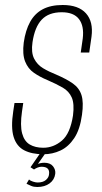

<svg xmlns="http://www.w3.org/2000/svg" viewBox="-20 -611 406 768"><path d="M154 6Q107 6 76.5 -10Q46 -26 34.5 -63.5Q23 -101 33 -166L38 -199H73L68 -165Q60 -109 68.5 -77.5Q77 -46 99 -33Q121 -20 153 -20Q194 -20 227.5 -48.5Q261 -77 272 -149Q278 -196 267 -221Q256 -246 231 -260.5Q206 -275 169 -291Q140 -303 116 -319.5Q92 -336 80.5 -365Q69 -394 75 -441Q82 -490 100.5 -523.5Q119 -557 151 -574Q183 -591 231 -591Q294 -591 324 -557.5Q354 -524 346 -464L337 -401Q329 -401 320 -401Q311 -401 303 -401L311 -457Q317 -507 296 -534.5Q275 -562 227 -562Q175 -562 147 -532.5Q119 -503 110 -442Q104 -401 116.5 -376.5Q129 -352 152.5 -338Q176 -324 204 -313Q246 -295 271.5 -277Q297 -259 306 -230.5Q315 -202 308 -152Q300 -93 277 -58.5Q254 -24 222 -9Q190 6 154 6ZM129 137Q115 137 104.5 132.5Q94 128 86 124L96 107Q101 112 112 115.5Q123 119 130 119Q152 119 163.5 109Q175 99 176 87Q181 56 146 56Q139 56 131 59Q123 62 116 67L102 58L142 0H163L128 50L123 49Q131 44 140 42Q149 40 157 40Q181 40 192 54Q203 68 201 84Q198 108 178.5 122.5Q159 137 129 137Z"/></svg>

Font: Alumni Sans Thin ExtraLight
Style: Italic
Weight: 250
Italic angle: -8°
Version: Version 1.016